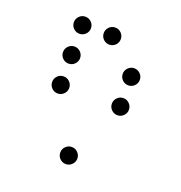

<svg xmlns="http://www.w3.org/2000/svg" viewBox="-116 -754 779 826"><g transform="rotate(20 273.5 -341.5)"><path d="M136.7 -576.2Q120.6 -576.2 109.1 -587.6Q97.7 -599.1 97.7 -615.2Q97.7 -631.3 109.1 -642.8Q120.6 -654.3 136.7 -654.3Q152.8 -654.3 164.3 -642.8Q175.8 -631.3 175.8 -615.2Q175.8 -599.1 164.3 -587.6Q152.8 -576.2 136.7 -576.2ZM273.4 -576.2Q257.3 -576.2 245.8 -587.6Q234.4 -599.1 234.4 -615.2Q234.4 -631.3 245.8 -642.8Q257.3 -654.3 273.4 -654.3Q289.6 -654.3 301 -642.8Q312.5 -631.3 312.5 -615.2Q312.5 -599.1 301 -587.6Q289.6 -576.2 273.4 -576.2ZM136.7 -439.5Q120.6 -439.5 109.1 -450.9Q97.7 -462.4 97.7 -478.5Q97.7 -494.6 109.1 -506.1Q120.6 -517.6 136.7 -517.6Q152.8 -517.6 164.3 -506.1Q175.8 -494.6 175.8 -478.5Q175.8 -462.4 164.3 -450.9Q152.8 -439.5 136.7 -439.5ZM410.2 -439.5Q394 -439.5 382.6 -450.9Q371.1 -462.4 371.1 -478.5Q371.1 -494.6 382.6 -506.1Q394 -517.6 410.2 -517.6Q426.3 -517.6 437.7 -506.1Q449.2 -494.6 449.2 -478.5Q449.2 -462.4 437.7 -450.9Q426.3 -439.5 410.2 -439.5ZM136.7 -302.7Q120.6 -302.7 109.1 -314.2Q97.7 -325.7 97.7 -341.8Q97.7 -357.9 109.1 -369.4Q120.6 -380.9 136.7 -380.9Q152.8 -380.9 164.3 -369.4Q175.8 -357.9 175.8 -341.8Q175.8 -325.7 164.3 -314.2Q152.8 -302.7 136.7 -302.7ZM410.2 -302.7Q394 -302.7 382.6 -314.2Q371.1 -325.7 371.1 -341.8Q371.1 -357.9 382.6 -369.4Q394 -380.9 410.2 -380.9Q426.3 -380.9 437.7 -369.4Q449.2 -357.9 449.2 -341.8Q449.2 -325.7 437.7 -314.2Q426.3 -302.7 410.2 -302.7ZM273.4 -29.3Q257.3 -29.3 245.8 -40.8Q234.4 -52.2 234.4 -68.4Q234.4 -84.5 245.8 -95.9Q257.3 -107.4 273.4 -107.4Q289.6 -107.4 301 -95.9Q312.5 -84.5 312.5 -68.4Q312.5 -52.2 301 -40.8Q289.6 -29.3 273.4 -29.3Z"/></g></svg>

Font: DatDot Light
Style: Regular
Weight: 300
Designer: GGBot
Version: 1.00